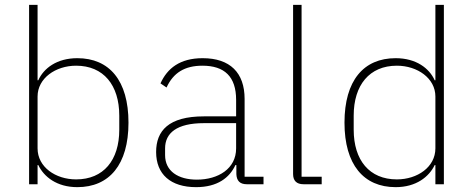

<svg xmlns="http://www.w3.org/2000/svg" viewBox="-20 -760 1951 792"><path d="M100 0H135V-79H138C161 -31 214 12 299 12C431 12 510 -81 510 -254C510 -428 431 -520 299 -520C214 -520 160 -478 138 -429H135V-740H100ZM294 -20C209 -20 135 -71 135 -148V-362C135 -437 209 -489 294 -489C407 -489 472 -409 472 -283V-225C472 -99 407 -20 294 -20Z M1067 0V-31H989V-352C989 -460 929 -520 816 -520C722 -520 670 -478 642 -416L667 -399C695 -460 742 -489 815 -489C906 -489 954 -444 954 -348V-280H821C675 -280 624 -220 624 -133C624 -41 684 12 789 12C877 12 927 -27 951 -79H955V-42C956 -15 969 0 998 0ZM792 -19C715 -19 661 -54 661 -120V-148C661 -211 709 -252 821 -252H954V-148C954 -64 880 -19 792 -19Z M1307 0V-31H1224V-740H1189V-42C1189 -15 1203 0 1232 0Z M1776 0H1811V-740H1776V-429H1773C1751 -478 1697 -520 1612 -520C1480 -520 1401 -428 1401 -254C1401 -81 1480 12 1612 12C1697 12 1750 -31 1773 -79H1776ZM1617 -20C1504 -20 1439 -99 1439 -225V-283C1439 -409 1504 -489 1617 -489C1702 -489 1776 -437 1776 -362V-148C1776 -71 1702 -20 1617 -20Z"/></svg>

Font: IBM Plex Arabic ExtraLight
Style: Regular
Weight: 200
Designer: Mike Abbink, Paul van der Laan, Pieter van Rosmalen, Wael Morcos, Khajak Apelian
Foundry: Bold Monday
Version: Version 1.0